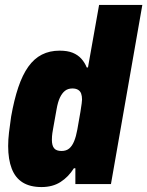

<svg xmlns="http://www.w3.org/2000/svg" viewBox="-20 -745 596 777"><path d="M148 12Q102 12 72 -6.5Q42 -25 27.5 -62.5Q13 -100 13 -154Q13 -180 16.5 -209.5Q20 -239 25 -273Q37 -341 54 -391.5Q71 -442 94.5 -475Q118 -508 149.5 -524Q181 -540 221 -540Q253 -540 274 -531.5Q295 -523 309 -507.5Q323 -492 331 -472H336L381 -725H556L429 0H285V-64H279Q257 -29 225 -8.5Q193 12 148 12ZM229 -134Q248 -134 260 -144Q272 -154 280 -173.5Q288 -193 293 -221Q302 -269 305.5 -292.5Q309 -316 310.5 -326Q312 -336 312 -342Q312 -356 308.5 -366Q305 -376 296 -381.5Q287 -387 273 -387Q255 -387 243 -377.5Q231 -368 222.5 -350Q214 -332 209 -303Q200 -252 195.5 -227.5Q191 -203 190.5 -193.5Q190 -184 190 -179Q190 -156 199 -145Q208 -134 229 -134Z"/></svg>

Font: Archivo Condensed Black
Style: Italic
Weight: 900
Width: 3
Italic angle: -10°
Designer: Hector Gatti
Foundry: Omnibus-Type
Version: Version 2.001